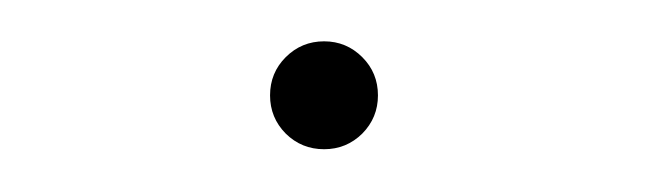

<svg xmlns="http://www.w3.org/2000/svg" viewBox="-20 -386 311 92"><path d="M135.3 -314.5Q124.5 -314.5 116.9 -322Q109.4 -329.6 109.4 -340.3Q109.4 -351.1 116.9 -358.6Q124.5 -366.2 135.3 -366.2Q146 -366.2 153.6 -358.6Q161.1 -351.1 161.1 -340.3Q161.1 -329.6 153.6 -322Q146 -314.5 135.3 -314.5Z"/></svg>

Font: Inter Thin
Style: Regular
Weight: 250
Designer: Rasmus Andersson
Foundry: rsms
Version: Version 4.001;git-66647c0bb